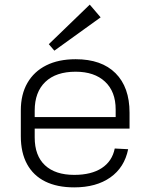

<svg xmlns="http://www.w3.org/2000/svg" viewBox="-20 -803 650 830"><path d="M301 7Q227 7 175.5 -18.5Q124 -44 97 -93.5Q70 -143 70 -214V-326Q70 -395 98.5 -444.5Q127 -494 180 -520.5Q233 -547 307 -547Q419 -547 479.5 -486.5Q540 -426 540 -316V-247H118V-297H491L480 -277V-330Q480 -407 434 -450Q388 -493 307 -493Q222 -493 176 -449Q130 -405 130 -325V-209Q130 -130 174.5 -88.5Q219 -47 301 -47Q375 -47 420 -76.5Q465 -106 476 -161L534 -158Q518 -79 457 -36Q396 7 301 7ZM415 -728 215 -584 191 -612 368 -783Z"/></svg>

Font: Pathway Extreme 8pt Thin
Style: Regular
Weight: 100
Version: Version 1.001;gftools[0.9.26]